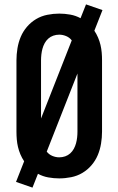

<svg xmlns="http://www.w3.org/2000/svg" viewBox="-20 -805 540 875"><path d="M128 50 53 24 90 -70Q80 -85 73 -101.5Q66 -118 62 -135Q58 -152 56.5 -169.5Q55 -187 55 -205V-530Q55 -557 59.5 -584.5Q64 -612 74.5 -637Q85 -662 103 -683Q121 -704 144.5 -718Q168 -732 195.5 -737.5Q223 -743 250 -743Q275 -743 300 -738.5Q325 -734 347 -722L372 -785L447 -759L410 -665Q420 -650 427 -633.5Q434 -617 438 -600Q442 -583 443.5 -565.5Q445 -548 445 -530V-205Q445 -178 440.5 -150.5Q436 -123 425.5 -98Q415 -73 397 -52Q379 -31 355.5 -17Q332 -3 304.5 2.5Q277 8 250 8Q225 8 200 3.5Q175 -1 153 -13ZM167 -265 307 -621Q297 -634 281.5 -640.5Q266 -647 250 -647Q236 -647 223 -642.5Q210 -638 200 -629Q190 -620 183.5 -608Q177 -596 173.5 -583Q170 -570 168.5 -556.5Q167 -543 167 -530ZM250 -88Q264 -88 277 -92.5Q290 -97 300 -106Q310 -115 316.5 -127Q323 -139 326.5 -152Q330 -165 331.5 -178.5Q333 -192 333 -205V-470L193 -114Q203 -101 218.5 -94.5Q234 -88 250 -88Z"/></svg>

Font: Iosevka Curly Slab
Style: Bold
Weight: 700
Monospace: yes
Designer: Belleve Invis
Foundry: Belleve Invis
Version: Version 22.1.2; ttfautohint (v1.8.4)